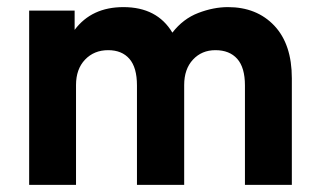

<svg xmlns="http://www.w3.org/2000/svg" viewBox="-20 -520 898 540"><path d="M62 0V-490.2H189.9V-436Q237.8 -500 327.1 -500Q421.9 -500 464.8 -428.2Q495.1 -467.3 537.8 -483.6Q580.6 -500 621.1 -500Q702.1 -500 751.5 -447.8Q800.8 -395.5 800.8 -299.8V0H668.9V-279.8Q668.9 -330.1 647.2 -354.5Q625.5 -378.9 585.9 -378.9Q547.4 -378.9 522.7 -352.3Q498 -325.7 498 -280.8V0H365.2V-279.8Q365.2 -330.1 344 -354.5Q322.8 -378.9 284.2 -378.9Q244.6 -378.9 219.2 -352.3Q193.8 -325.7 193.8 -280.8V0Z"/></svg>

Font: SUSE
Style: Bold
Weight: 700
Designer: Rene Bieder
Foundry: SUSE
Version: Version 1.000